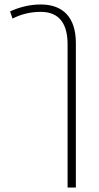

<svg xmlns="http://www.w3.org/2000/svg" viewBox="-20 -578 442 858"><path d="M36 -495C71 -513 113 -525 162 -525C248 -525 282 -468 282 -380V260H319V-386C319 -502 260 -558 162 -558C107 -558 60 -543 25 -527Z"/></svg>

Font: Noto Sans Thai Looped SemiCondensed ExtraLight
Style: Regular
Weight: 200
Width: 4
Designer: Sasikarn Vongin, Ben Mitchell
Foundry: The Fontpad Ltd
Version: Version 1.001